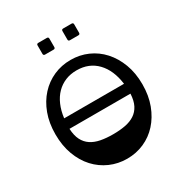

<svg xmlns="http://www.w3.org/2000/svg" viewBox="-248 -1304 1429 1503"><g transform="rotate(-30 466.0 -553.0)"><path d="M466 -207Q527 -207 576.5 -216.5Q626 -226 661.5 -249.5Q697 -273 717.5 -313Q738 -353 741 -415H190Q193 -353 213.5 -313Q234 -273 269.5 -249.5Q305 -226 354.5 -216.5Q404 -207 466 -207ZM466 -784Q410 -784 364 -765Q318 -746 283 -710.5Q248 -675 225.5 -623.5Q203 -572 195 -507H736Q719 -637 648.5 -710.5Q578 -784 466 -784ZM466 -878Q548 -878 619.5 -846.5Q691 -815 744 -756.5Q797 -698 828 -616Q859 -534 859 -432Q859 -330 828 -248Q797 -166 744 -107.5Q691 -49 619.5 -17.5Q548 14 466 14Q384 14 312.5 -17.5Q241 -49 187.5 -107Q134 -165 103.5 -247.5Q73 -330 73 -432Q73 -534 103.5 -616Q134 -698 187.5 -756.5Q241 -815 312.5 -846.5Q384 -878 466 -878ZM540 -1014Q525 -1014 525 -1029V-1105Q525 -1120 540 -1120H616Q631 -1120 631 -1105V-1029Q631 -1014 616 -1014ZM315 -1014Q300 -1014 300 -1029V-1105Q300 -1120 315 -1120H392Q407 -1120 407 -1105V-1029Q407 -1014 392 -1014Z"/></g></svg>

Font: OpenDyslexic 3
Style: Regular
Weight: 400
Designer: Abelardo Gonzalez
Version: Version 1.000;PS 001.001;hotconv 1.0.56